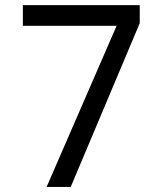

<svg xmlns="http://www.w3.org/2000/svg" viewBox="-20 -734 640 754"><path d="M163.1 0 438 -632.8H69.8V-713.9H528.8V-643.1L257.8 0Z"/></svg>

Font: Apple Sans Adjectives
Style: Regular
Weight: 400
Monospace: yes
Foundry: Apple Sans Adjectives
Version: Version 0.01